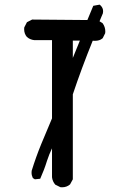

<svg xmlns="http://www.w3.org/2000/svg" viewBox="-20 -795 540 811"><path d="M371.6 -623Q324.2 -505.9 287.6 -396.5V-37.6L275.9 -16.1Q261.7 -3.9 242.2 -3.9Q239.3 -3.9 234.9 -4.4L213.4 -15.1Q201.7 -28.8 199.7 -46.4V-46.9V-168.5Q187.5 -143.1 178.7 -116.2Q167 -78.1 149.9 -40L127.4 -37.6L118.7 -43Q113.3 -54.2 113.3 -65.4Q113.3 -70.8 113.8 -73.7Q131.8 -131.8 154.1 -186.3Q176.3 -240.7 199.7 -294.9V-625.5H124.5Q106.9 -627.4 93.8 -638.7Q82 -652.3 82 -671.9Q82 -674.8 82.5 -679.2L93.8 -701.2L115.7 -712.4L349.1 -710.4L374 -770.5L400.9 -775.4Q404.3 -772.5 405.3 -771.5Q415.5 -761.2 415.5 -747.6Q415.5 -743.7 414.6 -738.8L400.4 -705.1L413.1 -697.3Q424.8 -681.6 424.8 -662.1Q424.8 -659.2 424.3 -654.8L413.6 -633.3L412.6 -632.8Q400.9 -622.6 380.9 -622.6Q376.5 -622.6 371.6 -623ZM287.6 -623.5V-550.3L317.4 -623.5Z"/></svg>

Font: Bakudai
Style: Medium
Weight: 500
Version: Version 1.48